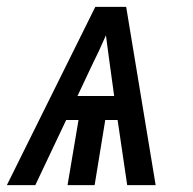

<svg xmlns="http://www.w3.org/2000/svg" viewBox="-43 -540 563 560"><path d="M-23 0 235 -520H325L411 0H328L300 -190H264L233 0H154L186 -190H150L60 0ZM290 -260 278 -347Q275 -369 272 -391.5Q269 -414 266 -437Q256 -414 245.5 -391.5Q235 -369 224 -347L183 -260Z"/></svg>

Font: Iosevka SS04
Style: Italic
Weight: 400
Italic angle: -9°
Monospace: yes
Designer: Belleve Invis
Foundry: Belleve Invis
Version: Version 19.0.0; ttfautohint (v1.8.4)